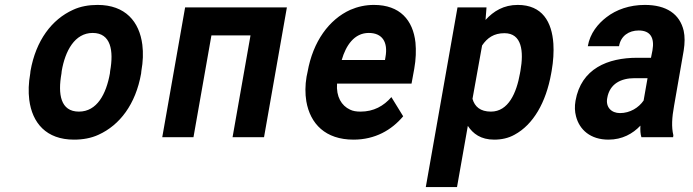

<svg xmlns="http://www.w3.org/2000/svg" viewBox="-20 -558 2817 781"><path d="M104 -269 103 -259C96 -220 95 -185 99 -152C111 -58 168 10 281 10C317 10 351 4 381 -10C467 -49 532 -134 554 -259L555 -269C562 -308 563 -343 559 -376C547 -470 490 -538 377 -538C341 -538 307 -532 277 -518C191 -479 126 -394 104 -269ZM428 -269 427 -259C412 -176 375 -104 301 -104C226 -104 215 -175 230 -259L231 -269C245 -351 284 -424 357 -424C431 -424 443 -352 428 -269Z M1054 0 1147 -528H733L640 0H767L840 -414H999L926 0Z M1620 -85 1572 -163C1541 -127 1500 -104 1447 -104C1430 -104 1416 -106 1404 -112C1369 -128 1347 -165 1351 -218H1654L1665 -278C1672 -317 1673 -353 1670 -385C1660 -476 1607 -538 1501 -538C1467 -538 1435 -531 1405 -518C1319 -479 1253 -390 1231 -265L1227 -246C1221 -211 1221 -177 1226 -146C1242 -54 1304 10 1418 10C1506 10 1573 -29 1620 -85ZM1548 -326 1546 -314H1370C1387 -373 1421 -424 1480 -424C1535 -424 1559 -387 1548 -326Z M1955 -477 1959 -528H1841L1712 203H1839L1883 -46C1904 -14 1936 10 1990 10C2020 10 2048 4 2073 -10C2149 -51 2201 -141 2222 -259L2224 -270C2231 -310 2233 -347 2231 -380C2225 -469 2186 -538 2086 -538C2029 -538 1988 -513 1955 -477ZM1977 -104C1934 -104 1911 -124 1902 -156L1941 -373C1962 -404 1989 -423 2032 -423C2103 -423 2111 -349 2097 -270L2095 -259C2081 -180 2048 -104 1977 -104Z M2722 -128 2761 -352C2766 -383 2766 -410 2761 -433C2745 -501 2691 -538 2603 -538C2541 -538 2487 -519 2447 -488C2413 -462 2380 -423 2371 -370H2498C2505 -412 2538 -434 2578 -434C2626 -434 2643 -404 2634 -353L2628 -323H2572C2452 -323 2344 -279 2321 -148C2317 -125 2318 -104 2323 -85C2337 -30 2382 10 2455 10C2511 10 2554 -14 2585 -47C2584 -28 2585 -13 2589 0H2718L2719 -8C2711 -41 2713 -79 2722 -128ZM2450 -159C2460 -218 2507 -240 2561 -240H2614L2598 -149C2578 -120 2543 -98 2502 -98C2467 -98 2443 -122 2450 -159Z"/></svg>

Font: Asimov
Style: NarIt
Weight: 500
Designer: Google
Version: Version 2.000980; 2014